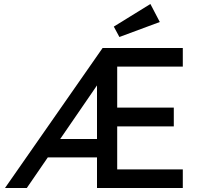

<svg xmlns="http://www.w3.org/2000/svg" viewBox="-20 -940 1009 960"><path d="M5 0 493 -700H894V-607H566V-402H849V-308H566V-93H894V0H465V-153H219L114 0ZM465 -245V-513L281 -245ZM577 -755 549 -807 732 -920 779 -830Z"/></svg>

Font: Lexend
Style: Regular
Weight: 400
Designer: Bonnie Shaver-Troup, Thomas Jockin
Foundry: Lexend
Version: Version 1.007; ttfautohint (v1.8.3)